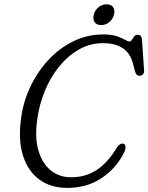

<svg xmlns="http://www.w3.org/2000/svg" viewBox="-20 -878 705 912"><path d="M568.5 -194.5Q576 -190.5 576.2 -178.5Q576.5 -166.5 568 -150.5Q530.5 -77 461.2 -31.2Q392 14.5 299 14.5Q221.5 14.5 167.5 -24.8Q113.5 -64 89.8 -137.2Q66 -210.5 79.5 -311.5Q89 -390 122.5 -462.2Q156 -534.5 208.2 -591.5Q260.5 -648.5 327.5 -681.5Q394.5 -714.5 471.5 -714.5Q510 -714.5 534.8 -706Q559.5 -697.5 573.5 -689.2Q587.5 -681 594.5 -681Q601.5 -681 606.5 -689Q611.5 -697 617.5 -705Q623.5 -713 634 -713Q653 -713 654.5 -688.5L664.5 -542Q665 -531.5 658.8 -524.8Q652.5 -518 643 -518Q627 -518 621.5 -538.5L611.5 -576.5Q586.5 -673 469 -673Q408 -673 355.5 -643.2Q303 -613.5 261.5 -562.5Q220 -511.5 193.2 -446.5Q166.5 -381.5 157 -311.5Q144.5 -225.5 162.2 -164Q180 -102.5 220.5 -69.2Q261 -36 318 -36Q387 -36 439.8 -71Q492.5 -106 534 -175.5Q552.5 -202 568.5 -194.5ZM460.5 -759Q438.5 -759 429.2 -773Q420 -787 425.5 -808.5Q431 -829.5 447.8 -843.5Q464.5 -857.5 486.5 -857.5Q508.5 -857.5 517.8 -843.5Q527 -829.5 521.5 -808.5Q516 -787 499.2 -773Q482.5 -759 460.5 -759Z"/></svg>

Font: Fraunces 72pt SuperSoft Light
Style: Italic
Weight: 300
Italic angle: -16°
Version: Version 1.000;[b76b70a41]